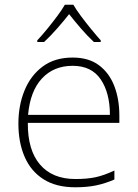

<svg xmlns="http://www.w3.org/2000/svg" viewBox="-20 -784 585 814"><path d="M288 -540Q356 -540 399.5 -507.5Q443 -475 464.5 -419.5Q486 -364 486 -294V-263H98Q97 -148 149.5 -86.5Q202 -25 300 -25Q349 -25 384.5 -32.5Q420 -40 465 -61V-23Q426 -6 387.5 2Q349 10 299 10Q218 10 164.5 -24Q111 -58 84.5 -119Q58 -180 58 -260Q58 -337 84 -400.5Q110 -464 161 -502Q212 -540 288 -540ZM288 -505Q208 -505 158 -451.5Q108 -398 99 -297H446Q446 -390 407 -447.5Q368 -505 288 -505ZM291 -764Q303 -743 323.5 -715.5Q344 -688 366.5 -660.5Q389 -633 407 -613V-606H378Q351 -631 323 -663.5Q295 -696 273 -724Q251 -696 222.5 -663.5Q194 -631 167 -606H138V-613Q157 -633 179.5 -660.5Q202 -688 222.5 -715.5Q243 -743 255 -764Z"/></svg>

Font: Noto Sans Bengali ExtraLight
Style: Regular
Weight: 200
Designer: Jelle Bosma - Monotype Design Team
Foundry: Monotype Imaging Inc.
Version: Version 2.003; ttfautohint (v1.8.4.7-5d5b)